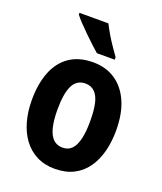

<svg xmlns="http://www.w3.org/2000/svg" viewBox="-142 -858 812 961"><g transform="rotate(20 263.5 -378.0)"><path d="M488 -275Q488 -214 474.5 -162.5Q461 -111 433.5 -72Q406 -33 363.5 -11.5Q321 10 263 10Q209 10 167 -11.5Q125 -33 96.5 -71.5Q68 -110 53.5 -162Q39 -214 39 -275Q39 -360 63.5 -423.5Q88 -487 138.5 -522Q189 -557 265 -557Q332 -557 382 -524Q432 -491 460 -428Q488 -365 488 -275ZM176 -273Q176 -217 185.5 -179Q195 -141 214.5 -122Q234 -103 264 -103Q295 -103 313.5 -122.5Q332 -142 341 -180Q350 -218 350 -274Q350 -332 341.5 -369Q333 -406 313.5 -425Q294 -444 264 -444Q218 -444 197 -402Q176 -360 176 -273ZM268 -766Q279 -744 295.5 -716Q312 -688 330 -662Q348 -636 360 -619V-606H265Q251 -618 229.5 -638Q208 -658 185.5 -680Q163 -702 144 -722Q125 -742 114 -757V-766Z"/></g></svg>

Font: Noto Sans Condensed
Style: Regular
Weight: 400
Width: 3
Version: Version 2.013